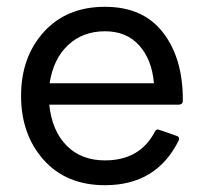

<svg xmlns="http://www.w3.org/2000/svg" viewBox="-20 -535 592 565"><path d="M289 10Q175 10 108.5 -64.5Q42 -139 42 -253Q42 -367 109 -441Q176 -515 289 -515Q401 -515 459.5 -439.5Q518 -364 518 -242V-238Q518 -228 507 -227H125Q133 -150 176 -106.5Q219 -63 289 -63Q392 -63 436 -148Q439 -154 445 -154Q447 -154 500 -135Q507 -133 507 -127L506 -122Q441 10 289 10ZM433 -290Q427 -360 389.5 -401.5Q352 -443 289 -443Q224 -443 180.5 -402.5Q137 -362 126 -290Z"/></svg>

Font: YamahaIndonesia935. App
Style: Regular
Weight: 400
Designer: Dalton Maag Ltd
Foundry: Dalton Maag Ltd
Version: Version 1.002; January 01, 2024; Regular/Italic